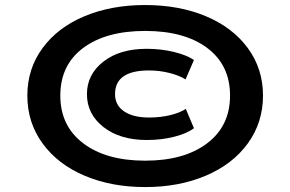

<svg xmlns="http://www.w3.org/2000/svg" viewBox="-20 -737 1166 771"><path d="M806.4 -31.5Q698.7 14.2 563 14.2Q427.2 14.2 319.6 -31.5Q211.9 -77.1 150.9 -161.1Q89.8 -245.1 89.8 -353Q89.8 -460.9 150.9 -543.9Q211.9 -627 319.3 -671.9Q426.8 -716.8 563 -716.8Q699.2 -716.8 806.6 -671.9Q914.1 -627 975.1 -543.9Q1036.1 -460.9 1036.1 -353Q1036.1 -245.1 975.1 -161.1Q914.1 -77.1 806.4 -31.5ZM222.2 -353Q222.2 -231.4 314.2 -161.6Q406.2 -91.8 563 -91.8Q719.7 -91.8 811.8 -161.6Q903.8 -231.4 903.8 -353Q903.8 -475.6 812.3 -544.2Q720.7 -612.8 563 -612.8Q405.3 -612.8 313.7 -544.2Q222.2 -475.6 222.2 -353ZM329.1 -358.9Q329.1 -438 395 -489.5Q460.9 -541 568.8 -541Q627 -541 678.7 -528.3Q730.5 -515.6 758.8 -496.1L725.1 -418Q701.2 -433.6 661.1 -443.8Q621.1 -454.1 578.1 -454.1Q441.9 -454.1 441.9 -358.9Q441.9 -314.5 478.3 -289.8Q514.6 -265.1 578.1 -265.1Q624.5 -265.1 663.8 -274.7Q703.1 -284.2 726.1 -299.8L758.8 -222.2Q731.4 -201.2 680.2 -188Q628.9 -174.8 569.8 -174.8Q461.9 -174.8 395.5 -226.8Q329.1 -278.8 329.1 -358.9Z"/></svg>

Font: Messapia Bold
Style: Regular
Weight: 400
Designer: Luca Marsano
Foundry: Collletttivo
Version: Version 1.000;FEAKit 1.0